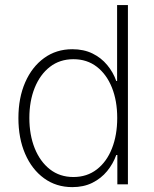

<svg xmlns="http://www.w3.org/2000/svg" viewBox="-20 -748 625 779"><path d="M273.4 11.2Q208 11.2 158.7 -24.7Q109.4 -60.5 82 -123.8Q54.7 -187 54.7 -269Q54.7 -351.1 82.3 -414.1Q109.9 -477.1 159.2 -512.7Q208.5 -548.3 273.4 -548.3Q319.8 -548.3 355.2 -531Q390.6 -513.7 415 -484.1Q439.5 -454.6 451.7 -419.4H455.1V-727.5H499V0H456.1V-119.1H451.7Q439 -83.5 414.6 -53.7Q390.1 -23.9 354.7 -6.3Q319.3 11.2 273.4 11.2ZM277.8 -29.8Q333 -29.8 373 -60.8Q413.1 -91.8 434.3 -146Q455.6 -200.2 455.6 -269.5Q455.6 -338.9 434.1 -392.6Q412.6 -446.3 372.8 -477.1Q333 -507.8 277.8 -507.8Q222.7 -507.8 182.6 -476.8Q142.6 -445.8 120.8 -391.8Q99.1 -337.9 99.1 -269.5Q99.1 -200.7 120.8 -146.5Q142.6 -92.3 182.6 -61Q222.7 -29.8 277.8 -29.8Z"/></svg>

Font: Inter 17pt ExtraLight
Style: Regular
Weight: 250
Version: Version 4.001;git-66647c0bb